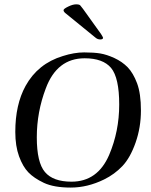

<svg xmlns="http://www.w3.org/2000/svg" viewBox="-20 -846 689 876"><path d="M185.1 -61Q222.2 -17.1 306.2 -17.1Q425.3 -17.1 478 -139.2Q523.9 -247.1 523.9 -369.1Q523.9 -491.2 486.8 -536.1Q449.7 -580.1 366.2 -580.1Q240.2 -580.1 189 -442.9Q147.9 -335 147.9 -219.7Q147.9 -104.5 185.1 -61ZM49.8 -244.1Q49.8 -369.1 96.7 -454.1Q152.8 -555.7 266.6 -590.3Q318.8 -606.9 363.8 -606.9Q408.2 -606.9 437.5 -602.1Q466.8 -597.2 502 -581.1Q537.1 -564.9 562.5 -539.1Q587.9 -512.7 605.5 -465.8Q623 -418.9 623 -341.8Q623 -264.6 598.6 -195.3Q574.2 -126 538.6 -88.4Q502.9 -50.8 455.1 -27.3Q379.4 9.8 302.7 9.8Q226.1 9.8 180.2 -11.7Q134.8 -33.2 109.4 -59.6Q84 -85.9 66.9 -132.8Q49.8 -179.7 49.8 -244.1ZM358.9 -805.2 440.9 -690.9Q449.7 -676.8 450.2 -673.8Q450.2 -666 437.5 -666Q424.8 -666 415 -674.8L275.9 -788.1Q270 -793.9 270 -799.8Q270 -805.7 291 -815.9Q312 -826.2 327.1 -826.2Q342.3 -826.2 346.2 -821.3Q350.1 -816.4 358.9 -805.2Z"/></svg>

Font: Unna-Italic
Style: Italic
Weight: 400
Italic angle: -8°
Designer: Jorge de Buen U.
Foundry: Omnibus-Type
Version: Version 2.006;PS 002.006;hotconv 1.0.70;makeotf.lib2.5.58329